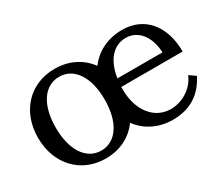

<svg xmlns="http://www.w3.org/2000/svg" viewBox="-97 -744 1137 986"><g transform="rotate(-30 471.5 -250.5)"><path d="M291 -32C203 -32 146 -117 146 -251C146 -385 203 -469 291 -469C379 -469 436 -385 436 -251C436 -117 379 -32 291 -32ZM41 -251C41 -95 144 15 291 15C376 15 445 -21 489 -82C534 -21 605 15 689 15C798 15 866 -38 907 -119L870 -145C840 -75 771 -38 707 -38C610 -38 542 -124 542 -248V-264H906C906 -418 822 -516 692 -516C604 -516 534 -479 490 -419C446 -480 376 -516 291 -516C144 -516 41 -407 41 -251ZM547 -312C561 -409 612 -471 687 -471C761 -471 811 -405 814 -312Z"/></g></svg>

Font: LT Superior Serif Medium
Style: Regular
Weight: 500
Designer: Daniel Lyons
Foundry: LyonsType
Version: Version 2.120;FEAKit 1.0